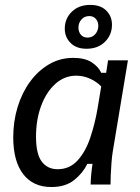

<svg xmlns="http://www.w3.org/2000/svg" viewBox="-20 -743 565 773"><path d="M186.7 10Q113.3 10 73.3 -42.1Q33.3 -94.2 33.3 -190Q33.3 -254.2 50.8 -311.7Q68.3 -369.2 100.8 -413.8Q133.3 -458.3 177.5 -484.2Q221.7 -510 275 -510Q321.7 -510 349.2 -492.1Q376.7 -474.2 387.5 -450H407.5L415 -500H495L434.2 -134.2Q430.8 -114.2 428.8 -87.5Q426.7 -60.8 425.8 -37.1Q425 -13.3 425 0H345Q345 -16.7 347.1 -39.2Q349.2 -61.7 352.5 -83.3H331.7Q313.3 -45.8 278.3 -17.9Q243.3 10 186.7 10ZM211.7 -61.7Q260 -61.7 292.1 -96.7Q324.2 -131.7 343.3 -188.3Q362.5 -245 373.3 -309.2L387.5 -395Q369.2 -414.2 342.5 -426.2Q315.8 -438.3 286.7 -438.3Q239.2 -438.3 202.5 -405Q165.8 -371.7 145.4 -316.2Q125 -260.8 125 -193.3Q125 -122.5 148.3 -92.1Q171.7 -61.7 211.7 -61.7ZM328.3 -546.7Q287.5 -546.7 264.2 -570Q240.8 -593.3 240.8 -627.5Q240.8 -668.3 269.2 -695.8Q297.5 -723.3 343.3 -723.3Q385 -723.3 407.9 -700.4Q430.8 -677.5 430.8 -643.3Q430.8 -602.5 402.5 -574.6Q374.2 -546.7 328.3 -546.7ZM332.5 -591.7Q351.7 -591.7 363.8 -605.8Q375.8 -620 375.8 -639.2Q375.8 -655.8 365.8 -667.1Q355.8 -678.3 339.2 -678.3Q320 -678.3 307.9 -664.6Q295.8 -650.8 295.8 -631.7Q295.8 -615 305.4 -603.3Q315 -591.7 332.5 -591.7Z"/></svg>

Font: Familjen Grotesk GF
Style: Italic
Weight: 400
Designer: Anders Wikstroem, Jonas Baeckman, Matilda Gysing, Kristian Moeller
Foundry: Familjen STHML AB
Version: Version 2.000; Beta; Release 4; Build 6